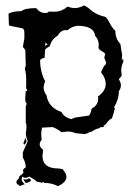

<svg xmlns="http://www.w3.org/2000/svg" viewBox="-20 -463 484 673"><path d="M183.1 189.5Q161.6 178.2 136.7 178.2L129.4 174.3L127.4 178.7Q123 175.8 108.4 173.3Q100.1 165 82.5 155.8Q75.7 160.2 69.3 160.2Q63 160.2 58.1 155.8L55.7 164.6Q55.7 173.8 66.9 182.6L47.9 189.5Q47.9 184.6 45.9 184.6L44.9 185.1Q43 185.1 42 183.6Q37.6 181.2 37.6 174.8Q37.6 170.4 43 165Q44.4 163.6 46.1 161.6Q47.9 159.7 47.9 154.3Q61 146.5 62.5 140.6L60.1 134.8Q61.5 128.4 70.3 124Q70.3 107.4 60.1 88.9V70.8L77.1 32.2Q71.8 19 70.3 7.3Q72.8 -10.3 72.8 -20Q72.8 -29.8 70.3 -31.7V-89.8L74.2 -100.6Q68.4 -100.6 68.4 -118.7L70.3 -144.5L76.2 -144Q71.3 -152.3 71.3 -158.7L71.8 -161.6V-185.1Q71.8 -206.1 66.9 -222.2L70.3 -232.9L68.8 -286.1Q66.9 -291.5 60.1 -298.3L65.4 -328.6V-349.6Q65.4 -361.3 58.1 -363.8L14.6 -372.6L11.2 -376L9.8 -415Q24.4 -423.8 54.7 -423.8Q66.9 -434.6 106.9 -434.6Q120.1 -417.5 138.2 -417.5Q149.4 -417.5 150.4 -422.4L169.4 -421.9Q196.8 -421.9 216.3 -439.9Q232.4 -434.6 241.2 -434.6Q256.3 -434.6 273.4 -443.4H276.9L290.5 -434.6Q313 -412.1 348.1 -404.3Q354 -402.3 363.3 -384.3Q373.5 -364.3 384.3 -355Q384.3 -327.1 401.9 -309.1L408.2 -269L406.7 -251L412.1 -257.8V-245.6Q404.8 -231.4 404.8 -215.3L406.7 -197.8L396.5 -185.1Q403.8 -173.8 403.8 -164.1Q403.8 -153.3 396.5 -143.1Q396.5 -113.8 379.4 -86.4L382.8 -84.5Q379.4 -66.9 372.1 -47.4Q367.7 -47.4 358.9 -38.1Q350.1 -25.9 346.2 -24.2Q342.3 -22.5 342.3 -22L345.7 -20Q342.3 -17.1 336.9 -17.1L332.5 -17.6L328.6 -13.7Q315.9 -11.7 301.3 -1.5Q294.4 -1 288.6 2.9Q282.7 6.8 274.4 6.8L245.6 3.9Q231.4 -2 216.3 -2L195.3 0.5Q181.2 -11.7 164.1 -17.6L127.4 -15.6Q124.5 -4.4 124.5 7.3L126 26.9Q119.1 35.2 119.1 43Q119.1 53.2 131.3 62L128.9 82.5Q128.9 127.4 183.1 127.4L198.7 129.4Q212.9 145 212.9 157.2Q212.9 175.8 183.1 189.5ZM230 -45.4 242.2 -50.8 292.5 -58.1Q299.3 -69.3 301.3 -82.5Q324.2 -93.8 324.2 -118.2L323.7 -125Q350.6 -144.5 350.6 -168.9Q350.6 -189 334 -210L344.7 -231.9Q351.6 -235.8 351.6 -242.7Q351.6 -247.6 348.6 -252.9Q345.7 -258.3 345.7 -262.2L348.6 -272.9Q348.6 -277.3 336.9 -283.7Q325.2 -290 325.2 -296.9L326.2 -306.2Q326.2 -323.2 313.5 -337.4Q309.6 -372.6 251 -372.6Q232.9 -370.6 216.3 -356.9L210.4 -357.4Q192.9 -357.4 181.6 -337.4Q161.6 -326.2 153.8 -300.3Q145.5 -296.9 138.2 -289.6L136.2 -259.8Q127 -259.8 120.6 -252.4Q120.6 -211.9 138.2 -178.2Q132.8 -163.6 132.8 -157.2Q132.8 -142.6 143.1 -128.9Q149.4 -86.4 195.3 -70.3Q205.1 -51.8 230 -45.4ZM137.7 -299.8Q141.1 -306.2 145 -306.2Q146.5 -306.2 147.9 -305.2L139.6 -314.5ZM64.5 44.4 62 37.6Q65.9 32.2 68.4 19.5L73.2 32.7Q69.8 41 64.5 44.4ZM70.3 178.7 61.5 165.5Q68.8 165.5 72.3 166.5Q75.2 166.5 80.1 162.1Q88.4 164.6 88.4 168.9Q88.4 174.3 70.3 178.7Z"/></svg>

Font: Truetypewriter PolyglOTT
Style: Regular
Weight: 400
Designer: Sergey Beatoff a.k.a. Sam_T
Version: Version 3.76